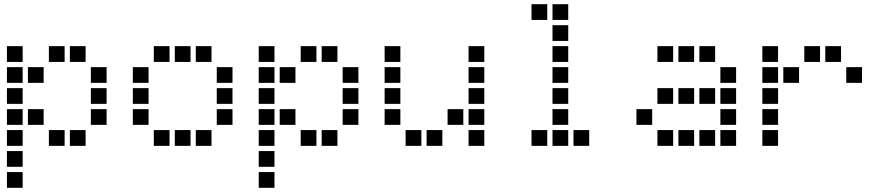

<svg xmlns="http://www.w3.org/2000/svg" viewBox="-20 -708 4240 915"><path d="M14 -488Q13 -488 13 -488Q13 -488 13 -487V-414Q13 -413 13 -413Q13 -413 14 -413H87Q88 -413 88 -413Q88 -413 88 -414V-487Q88 -488 88 -488Q88 -488 87 -488ZM214 -488Q213 -488 213 -488Q213 -488 213 -487V-414Q213 -413 213 -413Q213 -413 214 -413H287Q288 -413 288 -413Q288 -413 288 -414V-487Q288 -488 288 -488Q288 -488 287 -488ZM314 -488Q313 -488 313 -488Q313 -488 313 -487V-414Q313 -413 313 -413Q313 -413 314 -413H387Q388 -413 388 -413Q388 -413 388 -414V-487Q388 -488 388 -488Q388 -488 387 -488ZM14 -388Q13 -388 13 -388Q13 -388 13 -387V-314Q13 -313 13 -313Q13 -313 14 -313H87Q88 -313 88 -313Q88 -313 88 -314V-387Q88 -388 88 -388Q88 -388 87 -388ZM114 -388Q113 -388 113 -388Q113 -388 113 -387V-314Q113 -313 113 -313Q113 -313 114 -313H187Q188 -313 188 -313Q188 -313 188 -314V-387Q188 -388 188 -388Q188 -388 187 -388ZM414 -388Q413 -388 413 -388Q413 -388 413 -387V-314Q413 -313 413 -313Q413 -313 414 -313H487Q488 -313 488 -313Q488 -313 488 -314V-387Q488 -388 488 -388Q488 -388 487 -388ZM14 -288Q13 -288 13 -288Q13 -288 13 -287V-214Q13 -213 13 -213Q13 -213 14 -213H87Q88 -213 88 -213Q88 -213 88 -214V-287Q88 -288 88 -288Q88 -288 87 -288ZM414 -288Q413 -288 413 -288Q413 -288 413 -287V-214Q413 -213 413 -213Q413 -213 414 -213H487Q488 -213 488 -213Q488 -213 488 -214V-287Q488 -288 488 -288Q488 -288 487 -288ZM14 -188Q13 -188 13 -188Q13 -188 13 -187V-114Q13 -113 13 -113Q13 -113 14 -113H87Q88 -113 88 -113Q88 -113 88 -114V-187Q88 -188 88 -188Q88 -188 87 -188ZM114 -188Q113 -188 113 -188Q113 -188 113 -187V-114Q113 -113 113 -113Q113 -113 114 -113H187Q188 -113 188 -113Q188 -113 188 -114V-187Q188 -188 188 -188Q188 -188 187 -188ZM414 -188Q413 -188 413 -188Q413 -188 413 -187V-114Q413 -113 413 -113Q413 -113 414 -113H487Q488 -113 488 -113Q488 -113 488 -114V-187Q488 -188 488 -188Q488 -188 487 -188ZM14 -88Q13 -88 13 -88Q13 -88 13 -87V-14Q13 -13 13 -13Q13 -13 14 -13H87Q88 -13 88 -13Q88 -13 88 -14V-87Q88 -88 88 -88Q88 -88 87 -88ZM214 -88Q213 -88 213 -88Q213 -88 213 -87V-14Q213 -13 213 -13Q213 -13 214 -13H287Q288 -13 288 -13Q288 -13 288 -14V-87Q288 -88 288 -88Q288 -88 287 -88ZM314 -88Q313 -88 313 -88Q313 -88 313 -87V-14Q313 -13 313 -13Q313 -13 314 -13H387Q388 -13 388 -13Q388 -13 388 -14V-87Q388 -88 388 -88Q388 -88 387 -88ZM14 12Q13 12 13 12Q13 12 13 13V86Q13 87 13 87Q13 87 14 87H87Q88 87 88 87Q88 87 88 86V13Q88 12 88 12Q88 12 87 12ZM14 112Q13 112 13 112Q13 112 13 113V186Q13 187 13 187Q13 187 14 187H87Q88 187 88 187Q88 187 88 186V113Q88 112 88 112Q88 112 87 112Z M714 -488Q713 -488 713 -488Q713 -488 713 -487V-414Q713 -413 713 -413Q713 -413 714 -413H787Q788 -413 788 -413Q788 -413 788 -414V-487Q788 -488 788 -488Q788 -488 787 -488ZM814 -488Q813 -488 813 -488Q813 -488 813 -487V-414Q813 -413 813 -413Q813 -413 814 -413H887Q888 -413 888 -413Q888 -413 888 -414V-487Q888 -488 888 -488Q888 -488 887 -488ZM914 -488Q913 -488 913 -488Q913 -488 913 -487V-414Q913 -413 913 -413Q913 -413 914 -413H987Q988 -413 988 -413Q988 -413 988 -414V-487Q988 -488 988 -488Q988 -488 987 -488ZM614 -388Q613 -388 613 -388Q613 -388 613 -387V-314Q613 -313 613 -313Q613 -313 614 -313H687Q688 -313 688 -313Q688 -313 688 -314V-387Q688 -388 688 -388Q688 -388 687 -388ZM1014 -388Q1013 -388 1013 -388Q1013 -388 1013 -387V-314Q1013 -313 1013 -313Q1013 -313 1014 -313H1087Q1088 -313 1088 -313Q1088 -313 1088 -314V-387Q1088 -388 1088 -388Q1088 -388 1087 -388ZM614 -288Q613 -288 613 -288Q613 -288 613 -287V-214Q613 -213 613 -213Q613 -213 614 -213H687Q688 -213 688 -213Q688 -213 688 -214V-287Q688 -288 688 -288Q688 -288 687 -288ZM1014 -288Q1013 -288 1013 -288Q1013 -288 1013 -287V-214Q1013 -213 1013 -213Q1013 -213 1014 -213H1087Q1088 -213 1088 -213Q1088 -213 1088 -214V-287Q1088 -288 1088 -288Q1088 -288 1087 -288ZM614 -188Q613 -188 613 -188Q613 -188 613 -187V-114Q613 -113 613 -113Q613 -113 614 -113H687Q688 -113 688 -113Q688 -113 688 -114V-187Q688 -188 688 -188Q688 -188 687 -188ZM1014 -188Q1013 -188 1013 -188Q1013 -188 1013 -187V-114Q1013 -113 1013 -113Q1013 -113 1014 -113H1087Q1088 -113 1088 -113Q1088 -113 1088 -114V-187Q1088 -188 1088 -188Q1088 -188 1087 -188ZM714 -88Q713 -88 713 -88Q713 -88 713 -87V-14Q713 -13 713 -13Q713 -13 714 -13H787Q788 -13 788 -13Q788 -13 788 -14V-87Q788 -88 788 -88Q788 -88 787 -88ZM814 -88Q813 -88 813 -88Q813 -88 813 -87V-14Q813 -13 813 -13Q813 -13 814 -13H887Q888 -13 888 -13Q888 -13 888 -14V-87Q888 -88 888 -88Q888 -88 887 -88ZM914 -88Q913 -88 913 -88Q913 -88 913 -87V-14Q913 -13 913 -13Q913 -13 914 -13H987Q988 -13 988 -13Q988 -13 988 -14V-87Q988 -88 988 -88Q988 -88 987 -88Z M1214 -488Q1213 -488 1213 -488Q1213 -488 1213 -487V-414Q1213 -413 1213 -413Q1213 -413 1214 -413H1287Q1288 -413 1288 -413Q1288 -413 1288 -414V-487Q1288 -488 1288 -488Q1288 -488 1287 -488ZM1414 -488Q1413 -488 1413 -488Q1413 -488 1413 -487V-414Q1413 -413 1413 -413Q1413 -413 1414 -413H1487Q1488 -413 1488 -413Q1488 -413 1488 -414V-487Q1488 -488 1488 -488Q1488 -488 1487 -488ZM1514 -488Q1513 -488 1513 -488Q1513 -488 1513 -487V-414Q1513 -413 1513 -413Q1513 -413 1514 -413H1587Q1588 -413 1588 -413Q1588 -413 1588 -414V-487Q1588 -488 1588 -488Q1588 -488 1587 -488ZM1214 -388Q1213 -388 1213 -388Q1213 -388 1213 -387V-314Q1213 -313 1213 -313Q1213 -313 1214 -313H1287Q1288 -313 1288 -313Q1288 -313 1288 -314V-387Q1288 -388 1288 -388Q1288 -388 1287 -388ZM1314 -388Q1313 -388 1313 -388Q1313 -388 1313 -387V-314Q1313 -313 1313 -313Q1313 -313 1314 -313H1387Q1388 -313 1388 -313Q1388 -313 1388 -314V-387Q1388 -388 1388 -388Q1388 -388 1387 -388ZM1614 -388Q1613 -388 1613 -388Q1613 -388 1613 -387V-314Q1613 -313 1613 -313Q1613 -313 1614 -313H1687Q1688 -313 1688 -313Q1688 -313 1688 -314V-387Q1688 -388 1688 -388Q1688 -388 1687 -388ZM1214 -288Q1213 -288 1213 -288Q1213 -288 1213 -287V-214Q1213 -213 1213 -213Q1213 -213 1214 -213H1287Q1288 -213 1288 -213Q1288 -213 1288 -214V-287Q1288 -288 1288 -288Q1288 -288 1287 -288ZM1614 -288Q1613 -288 1613 -288Q1613 -288 1613 -287V-214Q1613 -213 1613 -213Q1613 -213 1614 -213H1687Q1688 -213 1688 -213Q1688 -213 1688 -214V-287Q1688 -288 1688 -288Q1688 -288 1687 -288ZM1214 -188Q1213 -188 1213 -188Q1213 -188 1213 -187V-114Q1213 -113 1213 -113Q1213 -113 1214 -113H1287Q1288 -113 1288 -113Q1288 -113 1288 -114V-187Q1288 -188 1288 -188Q1288 -188 1287 -188ZM1314 -188Q1313 -188 1313 -188Q1313 -188 1313 -187V-114Q1313 -113 1313 -113Q1313 -113 1314 -113H1387Q1388 -113 1388 -113Q1388 -113 1388 -114V-187Q1388 -188 1388 -188Q1388 -188 1387 -188ZM1614 -188Q1613 -188 1613 -188Q1613 -188 1613 -187V-114Q1613 -113 1613 -113Q1613 -113 1614 -113H1687Q1688 -113 1688 -113Q1688 -113 1688 -114V-187Q1688 -188 1688 -188Q1688 -188 1687 -188ZM1214 -88Q1213 -88 1213 -88Q1213 -88 1213 -87V-14Q1213 -13 1213 -13Q1213 -13 1214 -13H1287Q1288 -13 1288 -13Q1288 -13 1288 -14V-87Q1288 -88 1288 -88Q1288 -88 1287 -88ZM1414 -88Q1413 -88 1413 -88Q1413 -88 1413 -87V-14Q1413 -13 1413 -13Q1413 -13 1414 -13H1487Q1488 -13 1488 -13Q1488 -13 1488 -14V-87Q1488 -88 1488 -88Q1488 -88 1487 -88ZM1514 -88Q1513 -88 1513 -88Q1513 -88 1513 -87V-14Q1513 -13 1513 -13Q1513 -13 1514 -13H1587Q1588 -13 1588 -13Q1588 -13 1588 -14V-87Q1588 -88 1588 -88Q1588 -88 1587 -88ZM1214 12Q1213 12 1213 12Q1213 12 1213 13V86Q1213 87 1213 87Q1213 87 1214 87H1287Q1288 87 1288 87Q1288 87 1288 86V13Q1288 12 1288 12Q1288 12 1287 12ZM1214 112Q1213 112 1213 112Q1213 112 1213 113V186Q1213 187 1213 187Q1213 187 1214 187H1287Q1288 187 1288 187Q1288 187 1288 186V113Q1288 112 1288 112Q1288 112 1287 112Z M1814 -488Q1813 -488 1813 -488Q1813 -488 1813 -487V-414Q1813 -413 1813 -413Q1813 -413 1814 -413H1887Q1888 -413 1888 -413Q1888 -413 1888 -414V-487Q1888 -488 1888 -488Q1888 -488 1887 -488ZM2214 -488Q2213 -488 2213 -488Q2213 -488 2213 -487V-414Q2213 -413 2213 -413Q2213 -413 2214 -413H2287Q2288 -413 2288 -413Q2288 -413 2288 -414V-487Q2288 -488 2288 -488Q2288 -488 2287 -488ZM1814 -388Q1813 -388 1813 -388Q1813 -388 1813 -387V-314Q1813 -313 1813 -313Q1813 -313 1814 -313H1887Q1888 -313 1888 -313Q1888 -313 1888 -314V-387Q1888 -388 1888 -388Q1888 -388 1887 -388ZM2214 -388Q2213 -388 2213 -388Q2213 -388 2213 -387V-314Q2213 -313 2213 -313Q2213 -313 2214 -313H2287Q2288 -313 2288 -313Q2288 -313 2288 -314V-387Q2288 -388 2288 -388Q2288 -388 2287 -388ZM1814 -288Q1813 -288 1813 -288Q1813 -288 1813 -287V-214Q1813 -213 1813 -213Q1813 -213 1814 -213H1887Q1888 -213 1888 -213Q1888 -213 1888 -214V-287Q1888 -288 1888 -288Q1888 -288 1887 -288ZM2214 -288Q2213 -288 2213 -288Q2213 -288 2213 -287V-214Q2213 -213 2213 -213Q2213 -213 2214 -213H2287Q2288 -213 2288 -213Q2288 -213 2288 -214V-287Q2288 -288 2288 -288Q2288 -288 2287 -288ZM1814 -188Q1813 -188 1813 -188Q1813 -188 1813 -187V-114Q1813 -113 1813 -113Q1813 -113 1814 -113H1887Q1888 -113 1888 -113Q1888 -113 1888 -114V-187Q1888 -188 1888 -188Q1888 -188 1887 -188ZM2114 -188Q2113 -188 2113 -188Q2113 -188 2113 -187V-114Q2113 -113 2113 -113Q2113 -113 2114 -113H2187Q2188 -113 2188 -113Q2188 -113 2188 -114V-187Q2188 -188 2188 -188Q2188 -188 2187 -188ZM2214 -188Q2213 -188 2213 -188Q2213 -188 2213 -187V-114Q2213 -113 2213 -113Q2213 -113 2214 -113H2287Q2288 -113 2288 -113Q2288 -113 2288 -114V-187Q2288 -188 2288 -188Q2288 -188 2287 -188ZM1914 -88Q1913 -88 1913 -88Q1913 -88 1913 -87V-14Q1913 -13 1913 -13Q1913 -13 1914 -13H1987Q1988 -13 1988 -13Q1988 -13 1988 -14V-87Q1988 -88 1988 -88Q1988 -88 1987 -88ZM2014 -88Q2013 -88 2013 -88Q2013 -88 2013 -87V-14Q2013 -13 2013 -13Q2013 -13 2014 -13H2087Q2088 -13 2088 -13Q2088 -13 2088 -14V-87Q2088 -88 2088 -88Q2088 -88 2087 -88ZM2214 -88Q2213 -88 2213 -88Q2213 -88 2213 -87V-14Q2213 -13 2213 -13Q2213 -13 2214 -13H2287Q2288 -13 2288 -13Q2288 -13 2288 -14V-87Q2288 -88 2288 -88Q2288 -88 2287 -88Z M2514 -688Q2513 -688 2513 -688Q2513 -688 2513 -687V-614Q2513 -613 2513 -613Q2513 -613 2514 -613H2587Q2588 -613 2588 -613Q2588 -613 2588 -614V-687Q2588 -688 2588 -688Q2588 -688 2587 -688ZM2614 -688Q2613 -688 2613 -688Q2613 -688 2613 -687V-614Q2613 -613 2613 -613Q2613 -613 2614 -613H2687Q2688 -613 2688 -613Q2688 -613 2688 -614V-687Q2688 -688 2688 -688Q2688 -688 2687 -688ZM2614 -588Q2613 -588 2613 -588Q2613 -588 2613 -587V-514Q2613 -513 2613 -513Q2613 -513 2614 -513H2687Q2688 -513 2688 -513Q2688 -513 2688 -514V-587Q2688 -588 2688 -588Q2688 -588 2687 -588ZM2614 -488Q2613 -488 2613 -488Q2613 -488 2613 -487V-414Q2613 -413 2613 -413Q2613 -413 2614 -413H2687Q2688 -413 2688 -413Q2688 -413 2688 -414V-487Q2688 -488 2688 -488Q2688 -488 2687 -488ZM2614 -388Q2613 -388 2613 -388Q2613 -388 2613 -387V-314Q2613 -313 2613 -313Q2613 -313 2614 -313H2687Q2688 -313 2688 -313Q2688 -313 2688 -314V-387Q2688 -388 2688 -388Q2688 -388 2687 -388ZM2614 -288Q2613 -288 2613 -288Q2613 -288 2613 -287V-214Q2613 -213 2613 -213Q2613 -213 2614 -213H2687Q2688 -213 2688 -213Q2688 -213 2688 -214V-287Q2688 -288 2688 -288Q2688 -288 2687 -288ZM2614 -188Q2613 -188 2613 -188Q2613 -188 2613 -187V-114Q2613 -113 2613 -113Q2613 -113 2614 -113H2687Q2688 -113 2688 -113Q2688 -113 2688 -114V-187Q2688 -188 2688 -188Q2688 -188 2687 -188ZM2514 -88Q2513 -88 2513 -88Q2513 -88 2513 -87V-14Q2513 -13 2513 -13Q2513 -13 2514 -13H2587Q2588 -13 2588 -13Q2588 -13 2588 -14V-87Q2588 -88 2588 -88Q2588 -88 2587 -88ZM2614 -88Q2613 -88 2613 -88Q2613 -88 2613 -87V-14Q2613 -13 2613 -13Q2613 -13 2614 -13H2687Q2688 -13 2688 -13Q2688 -13 2688 -14V-87Q2688 -88 2688 -88Q2688 -88 2687 -88ZM2714 -88Q2713 -88 2713 -88Q2713 -88 2713 -87V-14Q2713 -13 2713 -13Q2713 -13 2714 -13H2787Q2788 -13 2788 -13Q2788 -13 2788 -14V-87Q2788 -88 2788 -88Q2788 -88 2787 -88Z M3114 -488Q3113 -488 3113 -488Q3113 -488 3113 -487V-414Q3113 -413 3113 -413Q3113 -413 3114 -413H3187Q3188 -413 3188 -413Q3188 -413 3188 -414V-487Q3188 -488 3188 -488Q3188 -488 3187 -488ZM3214 -488Q3213 -488 3213 -488Q3213 -488 3213 -487V-414Q3213 -413 3213 -413Q3213 -413 3214 -413H3287Q3288 -413 3288 -413Q3288 -413 3288 -414V-487Q3288 -488 3288 -488Q3288 -488 3287 -488ZM3314 -488Q3313 -488 3313 -488Q3313 -488 3313 -487V-414Q3313 -413 3313 -413Q3313 -413 3314 -413H3387Q3388 -413 3388 -413Q3388 -413 3388 -414V-487Q3388 -488 3388 -488Q3388 -488 3387 -488ZM3414 -388Q3413 -388 3413 -388Q3413 -388 3413 -387V-314Q3413 -313 3413 -313Q3413 -313 3414 -313H3487Q3488 -313 3488 -313Q3488 -313 3488 -314V-387Q3488 -388 3488 -388Q3488 -388 3487 -388ZM3114 -288Q3113 -288 3113 -288Q3113 -288 3113 -287V-214Q3113 -213 3113 -213Q3113 -213 3114 -213H3187Q3188 -213 3188 -213Q3188 -213 3188 -214V-287Q3188 -288 3188 -288Q3188 -288 3187 -288ZM3214 -288Q3213 -288 3213 -288Q3213 -288 3213 -287V-214Q3213 -213 3213 -213Q3213 -213 3214 -213H3287Q3288 -213 3288 -213Q3288 -213 3288 -214V-287Q3288 -288 3288 -288Q3288 -288 3287 -288ZM3314 -288Q3313 -288 3313 -288Q3313 -288 3313 -287V-214Q3313 -213 3313 -213Q3313 -213 3314 -213H3387Q3388 -213 3388 -213Q3388 -213 3388 -214V-287Q3388 -288 3388 -288Q3388 -288 3387 -288ZM3414 -288Q3413 -288 3413 -288Q3413 -288 3413 -287V-214Q3413 -213 3413 -213Q3413 -213 3414 -213H3487Q3488 -213 3488 -213Q3488 -213 3488 -214V-287Q3488 -288 3488 -288Q3488 -288 3487 -288ZM3014 -188Q3013 -188 3013 -188Q3013 -188 3013 -187V-114Q3013 -113 3013 -113Q3013 -113 3014 -113H3087Q3088 -113 3088 -113Q3088 -113 3088 -114V-187Q3088 -188 3088 -188Q3088 -188 3087 -188ZM3414 -188Q3413 -188 3413 -188Q3413 -188 3413 -187V-114Q3413 -113 3413 -113Q3413 -113 3414 -113H3487Q3488 -113 3488 -113Q3488 -113 3488 -114V-187Q3488 -188 3488 -188Q3488 -188 3487 -188ZM3114 -88Q3113 -88 3113 -88Q3113 -88 3113 -87V-14Q3113 -13 3113 -13Q3113 -13 3114 -13H3187Q3188 -13 3188 -13Q3188 -13 3188 -14V-87Q3188 -88 3188 -88Q3188 -88 3187 -88ZM3214 -88Q3213 -88 3213 -88Q3213 -88 3213 -87V-14Q3213 -13 3213 -13Q3213 -13 3214 -13H3287Q3288 -13 3288 -13Q3288 -13 3288 -14V-87Q3288 -88 3288 -88Q3288 -88 3287 -88ZM3314 -88Q3313 -88 3313 -88Q3313 -88 3313 -87V-14Q3313 -13 3313 -13Q3313 -13 3314 -13H3387Q3388 -13 3388 -13Q3388 -13 3388 -14V-87Q3388 -88 3388 -88Q3388 -88 3387 -88ZM3414 -88Q3413 -88 3413 -88Q3413 -88 3413 -87V-14Q3413 -13 3413 -13Q3413 -13 3414 -13H3487Q3488 -13 3488 -13Q3488 -13 3488 -14V-87Q3488 -88 3488 -88Q3488 -88 3487 -88Z M3614 -488Q3613 -488 3613 -488Q3613 -488 3613 -487V-414Q3613 -413 3613 -413Q3613 -413 3614 -413H3687Q3688 -413 3688 -413Q3688 -413 3688 -414V-487Q3688 -488 3688 -488Q3688 -488 3687 -488ZM3814 -488Q3813 -488 3813 -488Q3813 -488 3813 -487V-414Q3813 -413 3813 -413Q3813 -413 3814 -413H3887Q3888 -413 3888 -413Q3888 -413 3888 -414V-487Q3888 -488 3888 -488Q3888 -488 3887 -488ZM3914 -488Q3913 -488 3913 -488Q3913 -488 3913 -487V-414Q3913 -413 3913 -413Q3913 -413 3914 -413H3987Q3988 -413 3988 -413Q3988 -413 3988 -414V-487Q3988 -488 3988 -488Q3988 -488 3987 -488ZM3614 -388Q3613 -388 3613 -388Q3613 -388 3613 -387V-314Q3613 -313 3613 -313Q3613 -313 3614 -313H3687Q3688 -313 3688 -313Q3688 -313 3688 -314V-387Q3688 -388 3688 -388Q3688 -388 3687 -388ZM3714 -388Q3713 -388 3713 -388Q3713 -388 3713 -387V-314Q3713 -313 3713 -313Q3713 -313 3714 -313H3787Q3788 -313 3788 -313Q3788 -313 3788 -314V-387Q3788 -388 3788 -388Q3788 -388 3787 -388ZM4014 -388Q4013 -388 4013 -388Q4013 -388 4013 -387V-314Q4013 -313 4013 -313Q4013 -313 4014 -313H4087Q4088 -313 4088 -313Q4088 -313 4088 -314V-387Q4088 -388 4088 -388Q4088 -388 4087 -388ZM3614 -288Q3613 -288 3613 -288Q3613 -288 3613 -287V-214Q3613 -213 3613 -213Q3613 -213 3614 -213H3687Q3688 -213 3688 -213Q3688 -213 3688 -214V-287Q3688 -288 3688 -288Q3688 -288 3687 -288ZM3614 -188Q3613 -188 3613 -188Q3613 -188 3613 -187V-114Q3613 -113 3613 -113Q3613 -113 3614 -113H3687Q3688 -113 3688 -113Q3688 -113 3688 -114V-187Q3688 -188 3688 -188Q3688 -188 3687 -188ZM3614 -88Q3613 -88 3613 -88Q3613 -88 3613 -87V-14Q3613 -13 3613 -13Q3613 -13 3614 -13H3687Q3688 -13 3688 -13Q3688 -13 3688 -14V-87Q3688 -88 3688 -88Q3688 -88 3687 -88Z"/></svg>

Font: Doto Black
Style: Bold
Weight: 700
Monospace: yes
Version: Version 1.000